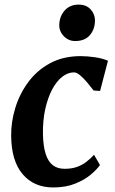

<svg xmlns="http://www.w3.org/2000/svg" viewBox="-20 -815 504 845"><path d="M214.1 10Q129.4 10 79.8 -48.3Q30.2 -106.6 29.1 -216.9Q28.4 -277.5 47.1 -339.2Q65.7 -400.9 103.8 -452.8Q141.8 -504.8 199.7 -536.4Q257.7 -568 335.2 -568Q364.2 -568 398.1 -563Q432.1 -558 455.2 -547.7L420.5 -414.7L391.9 -416.8Q380.3 -432.2 364.7 -450.8Q349.2 -469.5 333.4 -483Q317.7 -496.5 305.4 -496.5Q278.6 -496.5 253.6 -476.9Q228.6 -457.2 209.3 -420.8Q190.1 -384.4 179 -334.4Q168 -284.3 169 -223.8Q170.3 -170.5 181.2 -137Q192.1 -103.4 212.7 -87.7Q233.4 -72.1 264.4 -72.1Q295.5 -72.1 318.6 -80.3Q341.8 -88.6 359.9 -102.6Q378.1 -116.5 393.7 -133.8L420 -88.9Q407.3 -69.9 379.6 -46.6Q352 -23.3 310.6 -6.7Q269.1 10 214.1 10ZM310.5 -634.4Q281.2 -634.4 260.3 -656.4Q239.4 -678.3 240.9 -707.9Q242.6 -744.5 265.3 -769.6Q288 -794.7 326.5 -794.7Q359.7 -794.7 379 -773.5Q398.3 -752.2 398 -724.3Q397.6 -686.3 375.6 -660.4Q353.6 -634.4 310.5 -634.4Z"/></svg>

Font: Merriweather Light
Style: Italic
Weight: 300
Italic angle: -7.8°
Designer: Eben Sorkin
Foundry: Eben Sorkin
Version: Version 2.101